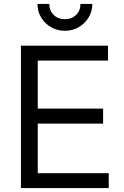

<svg xmlns="http://www.w3.org/2000/svg" viewBox="-20 -961 635 981"><path d="M86.9 0V-727.5H531.7V-651.4H172.9V-406.2H506.8V-329.6H172.9V-76.2H535.6V0ZM311.5 -803.7Q272.5 -803.7 240.7 -822Q209 -840.3 190.2 -871.6Q171.4 -902.8 171.4 -940.9H231.9Q231.9 -906.7 254.4 -884.8Q276.9 -862.8 311.5 -862.8Q346.2 -862.8 368.7 -884.8Q391.1 -906.7 391.1 -940.9H451.7Q451.7 -902.8 432.9 -871.8Q414.1 -840.8 382.6 -822.3Q351.1 -803.7 311.5 -803.7Z"/></svg>

Font: V-Inter
Style: Regular-375
Weight: 375
Designer: Rasmus Andersson
Foundry: rsms
Version: Version 4.000;git-4146feb